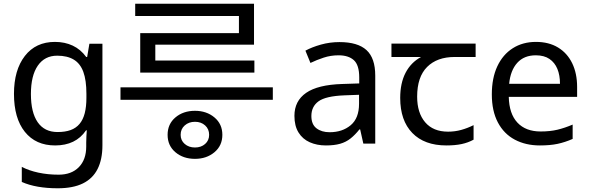

<svg xmlns="http://www.w3.org/2000/svg" viewBox="-20 -771 3170 1031"><path d="M275 -546Q328 -546 370.5 -526Q413 -506 443 -465H448L460 -536H530V9Q530 85 504 136.5Q478 188 425 214Q372 240 290 240Q232 240 183.5 231.5Q135 223 97 206V125Q135 145 186 156Q237 167 295 167Q364 167 403.5 126.5Q443 86 443 16V-5Q443 -17 444 -39.5Q445 -62 446 -71H442Q414 -30 372.5 -10Q331 10 276 10Q172 10 113.5 -63Q55 -136 55 -267Q55 -395 113.5 -470.5Q172 -546 275 -546ZM287 -472Q220 -472 183 -418.5Q146 -365 146 -266Q146 -167 182.5 -114.5Q219 -62 289 -62Q330 -62 359 -72.5Q388 -83 407 -105.5Q426 -128 435 -163Q444 -198 444 -246V-267Q444 -340 427.5 -385Q411 -430 376 -451Q341 -472 287 -472Z M1027 82Q964 82 922 46.5Q880 11 880 -47Q880 -105 922 -140.5Q964 -176 1027 -176Q1089 -176 1131.5 -140.5Q1174 -105 1174 -47Q1174 11 1131.5 46.5Q1089 82 1027 82ZM1027 21Q1060 21 1081.5 2Q1103 -17 1103 -47Q1103 -78 1081.5 -97.5Q1060 -117 1027 -117Q994 -117 972 -97.5Q950 -78 950 -47Q950 -17 972 2Q994 21 1027 21ZM1445 -235H627V-302H1445ZM1346 -381H733V-593H1263V-707H1344V-531H814V-446H1346ZM1344 -685H706V-751H1344Z M1803 -545Q1901 -545 1948 -502Q1995 -459 1995 -365V0H1931L1914 -76H1910Q1887 -47 1862.5 -27.5Q1838 -8 1806.5 1Q1775 10 1730 10Q1682 10 1643.5 -7Q1605 -24 1583 -59.5Q1561 -95 1561 -149Q1561 -229 1624 -272.5Q1687 -316 1818 -320L1909 -323V-355Q1909 -422 1880 -448Q1851 -474 1798 -474Q1756 -474 1718 -461.5Q1680 -449 1647 -433L1620 -499Q1655 -518 1703 -531.5Q1751 -545 1803 -545ZM1829 -259Q1729 -255 1690.5 -227Q1652 -199 1652 -148Q1652 -103 1679.5 -82Q1707 -61 1750 -61Q1818 -61 1863 -98.5Q1908 -136 1908 -214V-262Z M2377 10Q2259 10 2194 -57Q2129 -124 2129 -245Q2129 -325 2158 -380.5Q2187 -436 2241 -465H2082V-537H2534V-465H2421Q2327 -465 2273.5 -411.5Q2220 -358 2220 -252Q2220 -165 2263 -114.5Q2306 -64 2386 -64Q2423 -64 2457 -73.5Q2491 -83 2523 -99V-21Q2494 -5 2459 2.5Q2424 10 2377 10Z M2858 -546Q2927 -546 2976.5 -516Q3026 -486 3052.5 -431.5Q3079 -377 3079 -304V-251H2712Q2714 -160 2758.5 -112.5Q2803 -65 2883 -65Q2934 -65 2973.5 -74.5Q3013 -84 3055 -102V-25Q3014 -7 2974 1.5Q2934 10 2879 10Q2803 10 2744.5 -21Q2686 -52 2653.5 -113.5Q2621 -175 2621 -264Q2621 -352 2650.5 -415Q2680 -478 2733.5 -512Q2787 -546 2858 -546ZM2857 -474Q2794 -474 2757.5 -433.5Q2721 -393 2714 -321H2987Q2987 -367 2973 -401Q2959 -435 2930.5 -454.5Q2902 -474 2857 -474Z"/></svg>

Font: korean25
Style: Book
Weight: 400
Designer: Jelle Bosma - Monotype Design Team
Foundry: Monotype Imaging Inc.
Version: Version 2.003